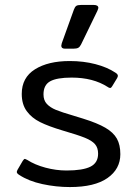

<svg xmlns="http://www.w3.org/2000/svg" viewBox="-20 -742 554 777"><path d="M228 -557Q228 -559 230 -567L279 -703Q283 -714 288.5 -718Q294 -722 308 -722H359Q378 -722 378 -710Q378 -708 374 -698L308 -562Q303 -552 296.5 -548.5Q290 -545 277 -545H243Q228 -545 228 -557ZM58 -34Q48 -40 48 -46Q48 -49 51 -55L72 -91Q77 -99 81 -99Q82 -99 90 -95Q121 -75 164 -63.5Q207 -52 249 -52Q315 -52 346 -67.5Q377 -83 377 -120Q377 -144 364.5 -158.5Q352 -173 323.5 -184.5Q295 -196 233 -214Q176 -231 142 -248Q108 -265 88 -292.5Q68 -320 68 -362Q68 -428 121.5 -461.5Q175 -495 262 -495Q318 -495 366 -482.5Q414 -470 447 -448Q457 -442 457 -435Q457 -432 454 -426L434 -393Q430 -386 426 -386Q421 -386 416 -390Q357 -428 270 -428Q210 -428 183 -413Q156 -398 156 -360Q156 -336 169.5 -321.5Q183 -307 206 -297.5Q229 -288 277 -274L316 -262Q374 -244 406.5 -225Q439 -206 453 -181Q467 -156 467 -118Q467 -58 415 -21.5Q363 15 263 15Q207 15 151.5 3Q96 -9 58 -34Z"/></svg>

Font: Mitr Light
Style: Regular
Weight: 300
Designer: Thanarat Vachiruckul
Foundry: Cadson Demak
Version: Version 1.003